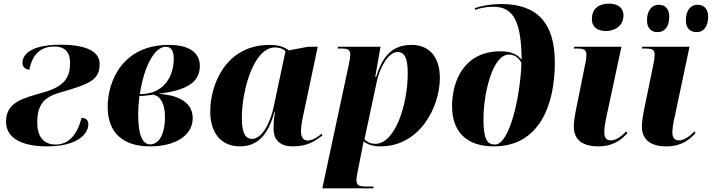

<svg xmlns="http://www.w3.org/2000/svg" viewBox="-20 -792 3900 1052"><path d="M238 10C405 10 464 -59 464 -111C464 -135 449 -146 427 -146C404 -58 360 0 284 0C216 0 184 -49 184 -118C184 -218 220 -260 309 -285C476 -333 526 -355 526 -442C526 -496 479 -547 311 -547C144 -547 103 -490 103 -447C103 -429 116 -411 141 -410C157 -492 200 -537 278 -537C340 -537 364 -501 364 -448C364 -374 340 -320 219 -286C111 -254 13 -236 13 -125C13 -42 88 10 238 10Z M801 10C946 10 1036 -53 1036 -145C1036 -248 923 -274 848 -278C991 -296 1075 -334 1075 -431C1075 -504 1016 -546 905 -546C655 -546 570 -352 570 -206C570 -66 653 10 801 10ZM763 -277 746 -276C772 -445 833 -536 889 -536C914 -536 932 -518 932 -471C932 -376 881 -283 763 -277ZM803 -1C764 -1 737 -44 737 -166C737 -194 741 -245 744 -266C768 -266 804 -271 821 -273C860 -265 884 -221 884 -152C884 -53 849 -1 803 -1Z M1294 10C1387 10 1448 -47 1483 -177H1487C1482 -152 1479 -128 1479 -85C1479 -22 1519 10 1583 10C1664 10 1703 -17 1747 -50L1742 -59C1723 -43 1693 -22 1665 -22C1644 -22 1629 -38 1629 -74C1629 -102 1639 -151 1645 -177L1721 -536H1668L1563 -516C1538 -535 1505 -546 1458 -546C1215 -546 1132 -326 1132 -182C1132 -59 1195 10 1294 10ZM1361 -31C1330 -31 1305 -54 1305 -146C1305 -290 1367 -532 1487 -532C1511 -532 1532 -525 1544 -510L1479 -205C1461 -119 1416 -31 1361 -31Z M1893 -447 1746 240H2026L2027 230H1987C1949 230 1933 224 1933 195C1933 184 1935 171 1939 152L1962 35C1966 13 1969 -2 1972 -18C1993 -1 2021 10 2065 10C2281 10 2390 -207 2390 -365C2390 -491 2322 -546 2235 -546C2128 -546 2075 -482 2041 -371H2036L2065 -536H1832L1830 -526H1853C1891 -526 1899 -516 1899 -490C1899 -481 1897 -465 1893 -447ZM2037 -4C2010 -4 1989 -15 1977 -29L2045 -347C2060 -419 2107 -507 2158 -507C2197 -507 2214 -474 2214 -389C2214 -217 2144 -4 2037 -4Z M2686 10C2939 10 3020 -223 3020 -449C3020 -672 2919 -770 2725 -770C2664 -770 2606 -757 2581 -747L2584 -738C2605 -746 2640 -755 2685 -755C2794 -755 2837 -670 2838 -464C2822 -488 2787 -511 2723 -511C2523 -511 2457 -349 2457 -210C2457 -73 2533 10 2686 10ZM2692 0C2650 0 2629 -28 2629 -137C2629 -285 2680 -493 2768 -493C2795 -493 2822 -479 2837 -447C2831 -262 2772 0 2692 0Z M3300 -622C3349 -622 3396 -651 3396 -707C3396 -755 3358 -772 3317 -772C3268 -772 3223 -751 3223 -686C3223 -642 3257 -622 3300 -622ZM3258 10C3340 10 3385 -26 3418 -63L3411 -72C3389 -49 3358 -23 3328 -23C3302 -23 3292 -37 3291 -65C3290 -86 3296 -122 3304 -158L3385 -536H3126L3124 -526H3144C3182 -526 3193 -517 3193 -491C3193 -474 3190 -454 3185 -434L3141 -216C3129 -158 3124 -126 3124 -99C3124 -26 3172 10 3258 10Z M3798 -616C3828 -616 3860 -637 3860 -701C3860 -744 3836 -766 3802 -766C3762 -766 3738 -732 3738 -681C3738 -637 3761 -616 3798 -616ZM3583 -616C3615 -616 3647 -637 3647 -701C3647 -744 3624 -766 3588 -766C3550 -766 3525 -732 3525 -681C3525 -637 3548 -616 3583 -616ZM3631 10C3713 10 3758 -26 3791 -63L3785 -72C3763 -49 3731 -23 3701 -23C3676 -23 3665 -37 3664 -65C3664 -86 3669 -122 3678 -158L3758 -536H3499L3497 -526H3518C3556 -526 3567 -517 3567 -491C3567 -474 3563 -454 3559 -434L3514 -216C3502 -158 3497 -126 3497 -99C3497 -26 3546 10 3631 10Z"/></svg>

Font: Noto Serif Display ExtraBold
Style: Italic
Weight: 800
Italic angle: -12°
Designer: Monotype Design Team
Foundry: Monotype Imaging Inc.
Version: Version 2.009